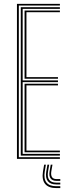

<svg xmlns="http://www.w3.org/2000/svg" viewBox="-20 -820 362 991"><path d="M67.5 0V-800H289.2V-791.5H77.2V-8.5H289.2V0ZM106.8 -34.2V-387.8H279.2V-379.2H116.5V-42.8H289.2V-34.2ZM87.2 -17V-783H289.2V-774.2H97V-405H279.2V-396.2H97V-25.8H289.2V-17ZM106.8 -413.5V-765.8H289.2V-757.2H116.5V-422H279.2V-413.5ZM216.8 30 211 65.2Q204.8 103 219.9 122.1Q235 141.2 271 141.2H291.2V150.8H271Q230.2 150.8 212.8 129Q195.2 107.2 201.8 65.2L207.8 30ZM250.8 30 244.8 64.5Q241.8 83.8 248.4 94Q255 104.2 271 104.2H291.2V113.5H271Q250.5 113.5 241.2 100.8Q232 88 236 64.5L241.8 30ZM233.8 30 228 65Q223.2 93.8 234 108.2Q244.8 122.8 271 122.8H291.2V132H271Q240 132 226.8 114.9Q213.5 97.8 218.8 65L224.8 30Z"/></svg>

Font: Big Shoulders Inline Text Thin ExtraLight
Style: Regular
Weight: 250
Version: Version 2.002